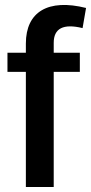

<svg xmlns="http://www.w3.org/2000/svg" viewBox="-20 -752 366 772"><path d="M84 -577V-540H10V-463H84V0H196V-463H301V-540H196V-580C196 -638 235 -658 312 -639L326 -720C174 -758 84 -705 84 -577Z"/></svg>

Font: Ronzino Medium
Style: Regular
Weight: 500
Designer: Nunzio Mazzaferro
Foundry: Collletttivo
Version: Version 1.000;Glyphs 3.3 (3337)